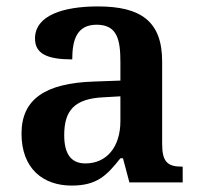

<svg xmlns="http://www.w3.org/2000/svg" viewBox="-20 -568 625 598"><path d="M203 10C282 10 312 -21 355 -75H363L383 0H549V-49H546C501 -49 485 -65 485 -120V-377C485 -502 418 -548 285 -548C177 -548 89 -520 89 -448C89 -400 128 -383 205 -383C205 -445 220 -491 281 -491C346 -491 355 -443 355 -374V-317L272 -314C121 -309 47 -259 47 -152C47 -42 115 10 203 10ZM246 -59C201 -59 180 -89 180 -147C180 -222 210 -261 303 -265L355 -268V-191C355 -110 312 -59 246 -59Z"/></svg>

Font: Noto Serif Tamil SemiBold
Style: Italic
Weight: 600
Italic angle: -12°
Designer: Indian Type Foundry, Tom Grace, and the Monotype Design Team
Foundry: Monotype Imaging Inc.
Version: Version 2.003